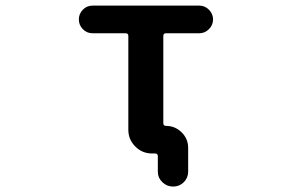

<svg xmlns="http://www.w3.org/2000/svg" viewBox="-20 -567 1040 686"><path d="M543.9 45.9V-8.8Q543.9 -18.6 534.2 -18.6H523.4Q488.3 -18.6 463.4 -43.5Q438.5 -68.4 438.5 -103.5V-438.5Q438.5 -448.2 428.7 -448.2H310.5Q290 -448.2 275.9 -462.9Q261.7 -477.5 261.7 -497.6Q261.7 -517.6 275.9 -532.2Q290 -546.9 310.5 -546.9H692.4Q711.9 -546.9 726.6 -532.2Q741.2 -517.6 741.2 -497.6Q741.2 -477.5 726.6 -462.9Q711.9 -448.2 692.4 -448.2H573.2Q563.5 -448.2 563.5 -438.5V-127Q563.5 -117.2 573.2 -117.2Q605.5 -117.2 628.9 -94.2Q652.3 -71.3 652.3 -38.1V45.9Q652.3 68.4 636.7 84Q621.1 99.6 598.6 99.6Q576.2 99.6 560.1 84Q543.9 68.4 543.9 45.9Z"/></svg>

Font: Rounded-X Mgen+ 1m medium
Style: Regular
Weight: 500
Designer: [Source Han Sans]
Ryoko NISHIZUKA  (kana & ideographs); Paul D. Hunt (Latin, Greek & Cyrillic); Wenlong ZHANG  (bopomofo
Version: Version 1.059.20150602